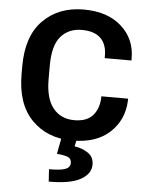

<svg xmlns="http://www.w3.org/2000/svg" viewBox="-63 -775 810 1080"><g transform="rotate(5 342.0 -234.5)"><path d="M48.6 -333.3Q48.6 -164.3 136.2 -75Q223.9 14.4 366 14.4Q500.5 14.4 576.5 -56Q652.6 -126.5 657.5 -234.9L657.7 -247.6H506.6L506.3 -234.9Q502.9 -174.1 468.9 -137.3Q434.8 -100.6 366.5 -100.6Q289.8 -100.6 246.2 -155.2Q202.6 -209.7 202.6 -317.1V-393.8Q202.6 -509.8 247.2 -559.9Q291.7 -610.1 364.5 -610.1Q436.3 -610.1 471.4 -575.4Q506.6 -540.8 506.6 -476.8V-463.1H657.7V-474.9Q657.7 -584.7 579.1 -655Q500.5 -725.3 366 -725.3Q224.6 -725.3 136.6 -636.7Q48.6 -548.1 48.6 -377.7ZM306.6 -12.7 285.9 96.4Q330.6 100.1 349.4 108.9Q368.2 117.7 368.2 140.9Q368.2 166.5 340.5 176.6Q312.7 186.8 249 186.5L253.4 256.1Q374.5 256.6 432.6 224.2Q490.7 191.9 490.7 139.9Q490.7 96.2 457.3 74Q423.8 51.8 381.1 45.7L394.3 -12.7Z"/></g></svg>

Font: Roboto Flex
Style: Regular
Weight: 400
Designer: Berlow after Robertson
Foundry: Google
Version: Version 3.200;gftools[0.9.32]